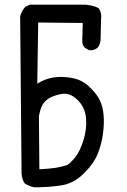

<svg xmlns="http://www.w3.org/2000/svg" viewBox="-20 -799 540 819"><path d="M127 0Q105 -4 86 -16Q74 -33 72 -58L66 -729Q72 -752 88 -770L107 -779H327Q368 -781 401 -764Q415 -744 411 -715L409 -627Q407 -609 397 -596Q382 -583 360 -585L341 -596Q329 -609 331 -631L333 -701L143 -703L139 -442Q174 -464 211 -469Q248 -474 289.5 -466Q331 -458 362.5 -427.5Q394 -397 406.5 -370Q419 -343 422 -307Q425 -271 419 -227Q413 -183 396.5 -142Q380 -101 337 -58.5Q294 -16 240 -8Q186 0 127 0ZM267 -95Q281 -104 301 -128.5Q321 -153 336 -201Q351 -249 347 -295Q343 -341 310.5 -373Q278 -405 241.5 -398Q205 -391 185.5 -377.5Q166 -364 158 -345.5Q150 -327 146 -302L148 -77Q191 -79 216.5 -83Q242 -87 267 -95Z"/></svg>

Font: Kosefont JP
Style: Regular
Weight: 400
Designer: Nozomi Seto 瀬戸のぞみ
Version: Version 3.00;June 19, 2020